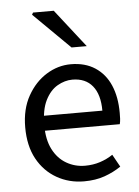

<svg xmlns="http://www.w3.org/2000/svg" viewBox="-53 -777 603 831"><g transform="rotate(-5 248.0 -361.5)"><path d="M279 12Q214 12 160.5 -18.5Q107 -49 76 -105.5Q45 -162 45 -243Q45 -322 77 -379Q109 -436 159 -467Q209 -498 265 -498Q327 -498 370.5 -469.5Q414 -441 436 -390Q458 -339 458 -270Q458 -257 457.5 -245Q457 -233 454 -221H104V-286H384Q384 -356 353.5 -393.5Q323 -431 266 -431Q233 -431 201 -412.5Q169 -394 148.5 -353Q128 -312 128 -244Q128 -182 149.5 -140Q171 -98 208 -76.5Q245 -55 289 -55Q324 -55 354.5 -65Q385 -75 410 -92L440 -38Q408 -16 368.5 -2Q329 12 279 12ZM275 -570 117 -726 122 -735H212L341 -570Z"/></g></svg>

Font: Source Sans 3 ExtraLight
Style: Regular
Weight: 400
Version: Version 3.052;hotconv 1.1.0;makeotfexe 2.6.0